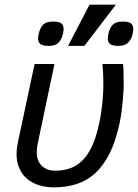

<svg xmlns="http://www.w3.org/2000/svg" viewBox="-20 -786 590 821"><path d="M127.9 -512.2H212.9L144 -185.1Q142.1 -176.3 140.9 -169.9Q139.6 -163.6 138.9 -157.7Q138.2 -151.9 137.7 -145.8Q137.2 -139.6 137.2 -131.8Q137.2 -116.2 142.3 -102.3Q147.5 -88.4 157.5 -78.1Q167.5 -67.9 182.4 -62Q197.3 -56.2 216.8 -56.2Q252 -56.2 281 -66.7Q310.1 -77.1 333.3 -100.6Q356.4 -124 373.8 -161.4Q391.1 -198.7 402.8 -252.9Q408.7 -278.3 412.4 -303.2Q416 -328.1 418.2 -349.9Q420.4 -371.6 421.1 -389.2Q421.9 -406.7 421.9 -417Q421.9 -453.6 420.7 -475.3Q419.4 -497.1 418 -512.2H505.9Q506.3 -508.8 507.1 -502.4Q507.8 -496.1 508.1 -485.6Q508.3 -475.1 508.5 -459.2Q508.8 -443.4 508.8 -420.9Q508.8 -415 508.1 -398.4Q507.3 -381.8 505.4 -359.9Q503.4 -337.9 500.2 -312.5Q497.1 -287.1 492.2 -263.2Q475.6 -183.6 448.7 -130.1Q421.9 -76.7 386 -44.4Q350.1 -12.2 305.9 1.5Q261.7 15.1 210.9 15.1Q173.8 15.1 144 5.1Q114.3 -4.9 93.5 -23.4Q72.8 -42 61.8 -68.1Q50.8 -94.2 50.8 -127Q50.8 -151.9 58.1 -185.1ZM475.6 -766.1 340.8 -589.8H271L362.8 -766.1ZM252 -661.1Q252 -656.7 251 -650.6Q250 -644.5 248.5 -638.4Q247.1 -632.3 244.9 -627Q242.7 -621.6 240.7 -618.2Q232.4 -602.5 220.2 -596.2Q208 -589.8 187 -589.8Q161.1 -589.8 151.9 -598.4Q142.6 -606.9 142.6 -622.1Q142.6 -625 143.3 -630.1Q144 -635.3 145.5 -641.1Q147 -647 148.7 -652.8Q150.4 -658.7 152.8 -663.1Q159.7 -678.7 172.1 -686.3Q184.6 -693.8 208 -693.8Q232.9 -693.8 242.4 -685.8Q252 -677.7 252 -661.1ZM549.8 -661.1Q549.8 -656.7 548.8 -650.6Q547.9 -644.5 546.4 -638.4Q544.9 -632.3 543 -627Q541 -621.6 538.6 -618.2Q529.8 -603 517.8 -596.4Q505.9 -589.8 484.9 -589.8Q459 -589.8 450 -598.4Q440.9 -606.9 440.9 -622.1Q440.9 -625 441.7 -630.1Q442.4 -635.3 443.6 -641.1Q444.8 -647 446.5 -652.8Q448.2 -658.7 450.7 -663.1Q457.5 -678.7 470 -686.3Q482.4 -693.8 505.9 -693.8Q530.8 -693.8 540.3 -685.8Q549.8 -677.7 549.8 -661.1Z"/></svg>

Font: Clear Sans
Style: Italic
Weight: 400
Italic angle: -12°
Foundry: Intel Corporation
Version: Version 1.00